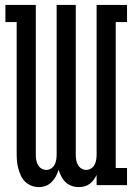

<svg xmlns="http://www.w3.org/2000/svg" viewBox="-20 -755 540 783"><path d="M138 8Q123 8 108.5 2.5Q94 -3 83 -13.5Q72 -24 65.5 -38Q59 -52 55 -66.5Q51 -81 49.5 -96Q48 -111 48 -126V-665H2V-735H126V-126Q126 -115 127.5 -104.5Q129 -94 134 -84Q139 -74 148.5 -68Q158 -62 169 -62Q179 -62 188.5 -68Q198 -74 203 -84Q208 -94 209.5 -104.5Q211 -115 211 -126V-735H289V-126Q289 -115 290.5 -104.5Q292 -94 297 -84Q302 -74 311.5 -68Q321 -62 331 -62Q342 -62 351.5 -68Q361 -74 366 -84Q371 -94 372.5 -104.5Q374 -115 374 -126V-735H498V-665H452V-70H498V0H374V-42Q369 -31 362 -21.5Q355 -12 345.5 -5Q336 2 324.5 5Q313 8 301 8Q286 8 272 3Q258 -2 247.5 -12Q237 -22 230 -35.5Q223 -49 219 -63Q215 -49 208 -36Q201 -23 190.5 -12.5Q180 -2 166.5 3Q153 8 138 8Z"/></svg>

Font: Iosevka Slab
Style: Regular
Weight: 400
Monospace: yes
Designer: Belleve Invis
Foundry: Belleve Invis
Version: Version 11.2.4; ttfautohint (v1.8.3)